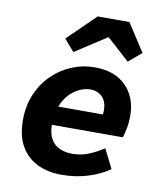

<svg xmlns="http://www.w3.org/2000/svg" viewBox="-84 -814 769 895"><g transform="rotate(10 300.0 -366.0)"><path d="M267.1 12Q203.4 12 153.6 -11.6Q103.9 -35.3 75.2 -84.1Q46.4 -132.9 46.4 -208.1Q46.4 -275.5 69.6 -330.4Q92.8 -385.3 133.2 -425Q173.5 -464.8 225.3 -486.5Q277.1 -508.1 334.2 -508.1Q430.4 -508.1 483.1 -454Q535.8 -399.9 535.8 -313.2Q535.8 -282.4 529.9 -252.4Q523.9 -222.5 519.2 -209.6H148.7L163.7 -298.4H443.6L404.4 -277.7Q406.7 -286.5 408.6 -296.6Q410.4 -306.6 410.4 -316.2Q410.4 -358.7 388.7 -380.9Q366.9 -403.1 330.2 -403.1Q306.8 -403.1 280.8 -391.1Q254.8 -379.2 232.8 -355.8Q210.8 -332.3 196.9 -296.9Q183 -261.5 183 -213.5Q183 -168.9 198.5 -142.4Q214 -116 240.5 -104.5Q267 -93 298.7 -93Q341.7 -93 377.5 -107.8Q413.4 -122.5 447.4 -145.2L493 -54.2Q449.5 -23.8 391.7 -5.9Q334 12 267.1 12ZM222.7 -560.8 175 -616.4 305.8 -744.2H455.8L541.2 -612.7L480 -560.8L374.2 -656.6H370.2Z"/></g></svg>

Font: SourceCodeVF
Style: Italic
Weight: 200
Italic angle: -11°
Monospace: yes
Designer: Paul D. Hunt, Teo Tuominen
Foundry: Adobe
Version: Version 1.026;hotconv 1.1.0;makeotfexe 2.6.0